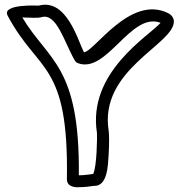

<svg xmlns="http://www.w3.org/2000/svg" viewBox="-20 -756 762 807"><path d="M261.2 -3.4C260.6 36.5 312.1 30.8 312.1 30.8C335.9 31 362.5 27 373.6 25.3C432.6 29.1 433.9 -63.3 436.5 -103.9C439.7 -152.4 438.7 -194.1 436.9 -205C394.6 -464.8 713.7 -569.3 710.7 -666.7C710.2 -683.3 698.2 -695 687.4 -700.4C527.2 -780.4 376.2 -538.5 332.7 -536.2C306.5 -588.2 259.7 -764.2 142.3 -732.3C142.3 -732.3 -14.8 -741 12.1 -690.3C140.6 -448.1 269.1 -497.5 261.2 -3.4ZM311.4 -19.2C315.9 -482 183.7 -498.8 73.8 -682.6C106.7 -682.5 135.9 -678.5 155 -684C218.7 -702 249.7 -579 294.6 -501.5C297.4 -496.5 302.4 -492.5 307.3 -490.6C429.6 -443.9 529.3 -708.1 655 -660.1C605.3 -604 347.1 -452.5 387.5 -197.4C388.7 -184 387.4 -54.2 371.6 -24.9C368.9 -24.8 332.6 -18.7 311.4 -19.2Z"/></svg>

Font: Rocketfuel
Style: Regular
Weight: 400
Designer: Mew Too
Foundry: Cannot Into Space Fonts.
Version: Version 0.27